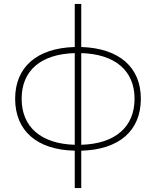

<svg xmlns="http://www.w3.org/2000/svg" viewBox="-20 -762 794 976"><path d="M696 -260C696 -421 585 -517 393 -523V-742H360V-523C169 -518 57 -422 57 -260C57 -97 168 0 360 4V194H393V4C585 -1 696 -97 696 -260ZM90 -260C90 -403 187 -487 360 -492V-26C188 -31 90 -117 90 -260ZM393 -492C565 -487 664 -403 664 -260C664 -116 565 -31 393 -26Z"/></svg>

Font: Talent ExtraLight
Style: Regular
Weight: 200
Designer: Mike Powis
Version: Version 1.001;hotconv 1.0.109;makeotfexe 2.5.65596